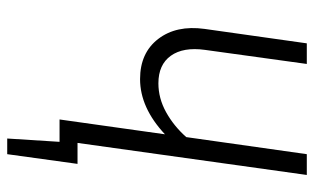

<svg xmlns="http://www.w3.org/2000/svg" viewBox="-189 -536 870 532"><g transform="rotate(90 246.0 -270.0)"><path d="M464.8 -685.1 376 -49.8H434.1L407.2 145H363.8L373 0H311L352.1 -292Q278.3 -223.1 199.2 -223.1Q126.5 -223.1 87.9 -273.4Q49.3 -323.7 60.1 -401.9L100.1 -685.1H157.2L118.2 -402.8Q109.9 -342.8 134.5 -308.3Q159.2 -273.9 210.9 -273.9Q252.4 -273.9 290.8 -295.2Q329.1 -316.4 359.9 -351.1L407.2 -685.1Z"/></g></svg>

Font: Fira Sans Compressed Light
Style: Italic
Weight: 300
Width: 3
Italic angle: -8°
Designer: Carrois Corporate & Edenspiekermann AG
Foundry: Carrois Corporate GbR & Edenspiekermann AG
Version: Version 4.203;PS 004.203;hotconv 1.0.88;makeotf.lib2.5.64775